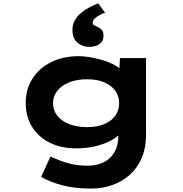

<svg xmlns="http://www.w3.org/2000/svg" viewBox="-20 -869 1067 1119"><path d="M511.6 230Q411.4 230 338.3 209.6Q265.2 189.1 219.9 161.8L273.7 43.7Q296.9 53.1 327.4 65.7Q358 78.4 398.5 87.5Q439 96.7 491 96.7Q544.4 96.7 584.8 76.5Q625.2 56.4 647.5 17.1Q669.9 -22.3 669.9 -80.1V-129L700.4 -123.8Q692.1 -93.5 652.7 -65.9Q613.2 -38.3 553.8 -21.3Q494.4 -4.4 424.2 -4.4Q336.5 -4.4 270 -37.3Q203.6 -70.3 166.8 -130Q130 -189.7 130 -268.2Q130 -349.3 169.3 -410.8Q208.6 -472.3 278.5 -507Q348.4 -541.7 440.1 -541.7Q463.1 -541.7 496.5 -536.9Q529.9 -532 565.9 -522Q601.8 -511.9 633.4 -497.3Q665.1 -482.6 685.1 -463.1Q705.1 -443.5 705.6 -419.2L672.7 -410.6L679.1 -530.7H830.9V-83.5Q830.9 -3.6 804.2 55.4Q777.6 114.4 732.5 153.1Q687.5 191.9 630.4 210.9Q573.2 230 511.6 230ZM488.2 -128.1Q545.3 -128.1 586.8 -145.3Q628.4 -162.6 651.4 -194.2Q674.4 -225.8 674.4 -267Q674.4 -309.3 651.7 -340.4Q628.9 -371.5 587.4 -389.2Q545.9 -407 488.2 -407Q429 -407 383.9 -389.2Q338.9 -371.5 313.9 -340.1Q289 -308.8 289 -267Q289 -226.2 313.9 -194.6Q338.9 -163 383.9 -145.5Q429 -128.1 488.2 -128.1ZM499.8 -595.7Q461.3 -595.7 431.8 -619.9Q402.3 -644.1 402.3 -695.6Q402.3 -724.5 414.8 -748.2Q427.4 -771.8 449 -790.8Q470.7 -809.9 497.7 -824.4Q524.7 -839 552.7 -849.4L592.7 -794.7Q579.7 -791 562.7 -782.2Q545.6 -773.4 533 -761.9Q520.4 -750.3 520.4 -737Q520.4 -727 527.4 -722.8Q534.5 -718.7 545.4 -713.8Q562.9 -706.2 573 -694.8Q583.2 -683.5 583.2 -660.7Q583.2 -627.6 559 -611.6Q534.8 -595.7 499.8 -595.7Z"/></svg>

Font: Lexend Zetta
Style: Regular
Weight: 400
Designer: Bonnie Shaver-Troup, Thomas Jockin
Foundry: Lexend
Version: Version 1.007